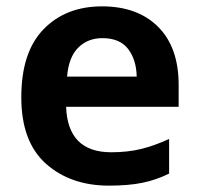

<svg xmlns="http://www.w3.org/2000/svg" viewBox="-20 -574 627 604"><path d="M301 -554Q187 -554 117 -482Q47 -410 47 -268Q47 -128 124.5 -59Q202 10 323 10Q384 10 428 1Q472 -8 512 -28V-137Q467 -116 424.5 -105.5Q382 -95 330 -95Q193 -95 188 -238H542V-307Q542 -425 477.5 -489.5Q413 -554 301 -554ZM302 -454Q357 -454 383 -420Q409 -386 410 -333H191Q196 -394 226 -424Q256 -454 302 -454Z"/></svg>

Font: Noto Sans UI
Style: Bold
Weight: 700
Designer: Monotype Design Team
Foundry: Monotype Imaging Inc.
Version: Version 1.901